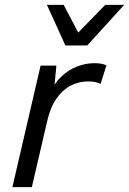

<svg xmlns="http://www.w3.org/2000/svg" viewBox="-20 -770 531 790"><path d="M31 0 147 -500H212L201 -385L189 -392Q205 -429 233 -455.5Q261 -482 296.5 -496Q332 -510 367 -510Q383 -510 395.5 -508Q408 -506 418 -501L394 -425Q384 -430 371.5 -432.5Q359 -435 342 -435Q304 -435 270.5 -417.5Q237 -400 212 -364Q187 -328 174 -271L111 0ZM249 -583 173 -750H242L302 -636L413 -750H491L339 -583Z"/></svg>

Font: Work Sans
Style: Italic
Weight: 400
Italic angle: -13°
Designer: Wei Huang
Foundry: Wei Huang
Version: Version 2.012